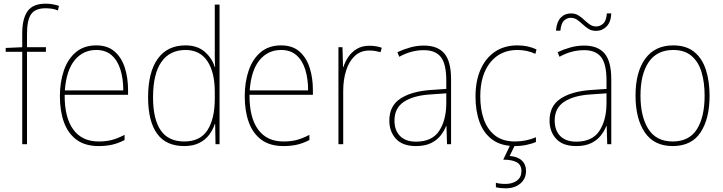

<svg xmlns="http://www.w3.org/2000/svg" viewBox="-20 -878 3937 1045"><path d="M230 -596H127V-93H101V-596H11V-617L101 -621V-697Q101 -776 130 -817Q159 -858 228 -858Q250 -858 268 -854.5Q286 -851 301 -846L295 -821Q280 -828 262 -830.5Q244 -833 228 -833Q172 -833 149.5 -801Q127 -769 127 -694V-621H230Z M504 -631Q566 -631 604 -597.5Q642 -564 659.5 -509Q677 -454 677 -388V-362H332Q331 -239 378.5 -173.5Q426 -108 517 -108Q557 -108 588 -116Q619 -124 658 -144V-116Q626 -99 592.5 -91Q559 -83 517 -83Q443 -83 396.5 -117.5Q350 -152 328 -213Q306 -274 306 -354Q306 -431 327.5 -494Q349 -557 393 -594Q437 -631 504 -631ZM504 -606Q432 -606 386.5 -550.5Q341 -495 333 -386H651Q651 -449 635.5 -499Q620 -549 587.5 -577.5Q555 -606 504 -606Z M983 -83Q883 -83 834.5 -151Q786 -219 786 -348Q786 -485 838.5 -558Q891 -631 989 -631Q1055 -631 1095 -595.5Q1135 -560 1149 -513H1151Q1149 -541 1149 -567Q1149 -593 1149 -619V-853H1175V-93H1153L1151 -203H1149Q1139 -172 1118.5 -144.5Q1098 -117 1064.5 -100Q1031 -83 983 -83ZM983 -108Q1070 -108 1109.5 -170Q1149 -232 1149 -341V-377Q1149 -485 1108.5 -545.5Q1068 -606 990 -606Q904 -606 858.5 -541Q813 -476 813 -348Q813 -230 854.5 -169Q896 -108 983 -108Z M1510 -631Q1572 -631 1610 -597.5Q1648 -564 1665.5 -509Q1683 -454 1683 -388V-362H1338Q1337 -239 1384.5 -173.5Q1432 -108 1523 -108Q1563 -108 1594 -116Q1625 -124 1664 -144V-116Q1632 -99 1598.5 -91Q1565 -83 1523 -83Q1449 -83 1402.5 -117.5Q1356 -152 1334 -213Q1312 -274 1312 -354Q1312 -431 1333.5 -494Q1355 -557 1399 -594Q1443 -631 1510 -631ZM1510 -606Q1438 -606 1392.5 -550.5Q1347 -495 1339 -386H1657Q1657 -449 1641.5 -499Q1626 -549 1593.5 -577.5Q1561 -606 1510 -606Z M1990 -629Q2028 -629 2058 -618L2051 -594Q2037 -598 2022.5 -600.5Q2008 -603 1990 -603Q1942 -603 1910.5 -573Q1879 -543 1863.5 -493Q1848 -443 1848 -383V-93H1822V-621H1844L1847 -513H1849Q1858 -542 1876 -568.5Q1894 -595 1922.5 -612Q1951 -629 1990 -629Z M2287 -630Q2362 -630 2398.5 -587Q2435 -544 2435 -446V-93H2413L2410 -192H2408Q2397 -164 2377 -139Q2357 -114 2324.5 -98.5Q2292 -83 2244 -83Q2171 -83 2135 -122.5Q2099 -162 2099 -222Q2099 -301 2158 -340.5Q2217 -380 2321 -388L2409 -394V-440Q2409 -530 2379.5 -567.5Q2350 -605 2287 -605Q2255 -605 2222.5 -597Q2190 -589 2153 -569L2143 -594Q2177 -610 2213.5 -620Q2250 -630 2287 -630ZM2322 -364Q2230 -358 2178.5 -324Q2127 -290 2127 -222Q2127 -168 2157.5 -137.5Q2188 -107 2244 -107Q2331 -107 2369.5 -164.5Q2408 -222 2409 -313V-370Z M2782 -83Q2708 -83 2660.5 -117.5Q2613 -152 2590.5 -212.5Q2568 -273 2568 -352Q2568 -437 2595.5 -499.5Q2623 -562 2674 -596.5Q2725 -631 2796 -631Q2854 -631 2900 -609L2894 -585Q2870 -596 2845.5 -601Q2821 -606 2796 -606Q2703 -606 2648.5 -538Q2594 -470 2594 -353Q2594 -283 2613.5 -228Q2633 -173 2674.5 -140.5Q2716 -108 2783 -108Q2813 -108 2842.5 -114Q2872 -120 2897 -131V-105Q2876 -96 2846 -89.5Q2816 -83 2782 -83ZM2843 52Q2843 95 2812 121Q2781 147 2732 147Q2701 147 2679 141V117Q2700 123 2732 123Q2769 123 2793.5 105Q2818 87 2818 53Q2818 20 2793 5.5Q2768 -9 2719 -9L2759 -93H2785L2754 -29Q2797 -26 2820 -4.5Q2843 17 2843 52Z M3159 -630Q3234 -630 3270.5 -587Q3307 -544 3307 -446V-93H3285L3282 -192H3280Q3269 -164 3249 -139Q3229 -114 3196.5 -98.5Q3164 -83 3116 -83Q3043 -83 3007 -122.5Q2971 -162 2971 -222Q2971 -301 3030 -340.5Q3089 -380 3193 -388L3281 -394V-440Q3281 -530 3251.5 -567.5Q3222 -605 3159 -605Q3127 -605 3094.5 -597Q3062 -589 3025 -569L3015 -594Q3049 -610 3085.5 -620Q3122 -630 3159 -630ZM3194 -364Q3102 -358 3050.5 -324Q2999 -290 2999 -222Q2999 -168 3029.5 -137.5Q3060 -107 3116 -107Q3203 -107 3241.5 -164.5Q3280 -222 3281 -313V-370ZM3006 -711Q3010 -759 3032 -782Q3054 -805 3088 -805Q3111 -805 3128.5 -794Q3146 -783 3160.5 -769Q3175 -755 3190.5 -744.5Q3206 -734 3225 -734Q3246 -734 3263 -749.5Q3280 -765 3283 -805H3307Q3305 -758 3281.5 -734Q3258 -710 3224 -710Q3200 -710 3183 -721Q3166 -732 3151 -746Q3136 -760 3121 -770.5Q3106 -781 3086 -781Q3067 -781 3050.5 -766.5Q3034 -752 3030 -711Z M3842 -357Q3842 -232 3793 -157.5Q3744 -83 3641 -83Q3540 -83 3489.5 -157.5Q3439 -232 3439 -358Q3439 -486 3492 -558.5Q3545 -631 3644 -631Q3715 -631 3758.5 -595.5Q3802 -560 3822 -498Q3842 -436 3842 -357ZM3466 -358Q3466 -243 3509 -175.5Q3552 -108 3641 -108Q3731 -108 3773 -174.5Q3815 -241 3815 -357Q3815 -429 3798.5 -485Q3782 -541 3744 -573.5Q3706 -606 3644 -606Q3556 -606 3511 -540.5Q3466 -475 3466 -358Z"/></svg>

Font: Noto Sans Telugu UI SemiCondensed Thin
Style: Regular
Weight: 100
Width: 4
Designer: Jelle Bosma - Monotype Design Team
Foundry: Monotype Imaging Inc.
Version: Version 2.005; ttfautohint (v1.8.4.7-5d5b)